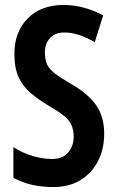

<svg xmlns="http://www.w3.org/2000/svg" viewBox="-20 -744 472 774"><path d="M400 -205Q400 -142 374.5 -93.5Q349 -45 303.5 -17.5Q258 10 196 10Q150 10 111 1.5Q72 -7 34 -27V-151Q71 -127 112.5 -115Q154 -103 190 -103Q232 -103 254.5 -129Q277 -155 277 -193Q277 -219 268.5 -239Q260 -259 238 -277Q216 -295 176 -318Q134 -343 103 -369.5Q72 -396 55 -433Q38 -470 38 -527Q38 -615 91.5 -669.5Q145 -724 236 -724Q279 -724 320 -712.5Q361 -701 396 -682L362 -574Q295 -613 240 -613Q202 -613 181.5 -590.5Q161 -568 161 -533Q161 -504 169.5 -485Q178 -466 200.5 -448.5Q223 -431 264 -407Q332 -369 366 -322Q400 -275 400 -205Z"/></svg>

Font: Noto Sans Bengali ExtraCondensed SemiBold
Style: Regular
Weight: 600
Width: 2
Designer: Joana Ranito - Universal Thirst; Jelle Bosma - Monotype Design Team
Foundry: Universal Thirst ehf.
Version: Version 3.000; ttfautohint (v1.8.4.7-5d5b)